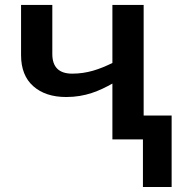

<svg xmlns="http://www.w3.org/2000/svg" viewBox="-20 -562 726 774"><path d="M433.1 -542V-308.1C380.9 -282.7 332 -265.1 271 -265.1C217.8 -265.1 190.9 -291.5 190.9 -344.2V-542H64.9V-339.8C64.9 -285.2 81.5 -243.2 114.3 -214.4C147 -185.5 190.9 -170.9 247.1 -170.9C324.7 -170.9 380.9 -195.8 433.1 -225.1V0H556.2V191.9H671.9V-96.2H559.1V-542Z"/></svg>

Font: Noto Reveo Sans
Style: Regular
Weight: 600
Designer: Monotype Design Team
Foundry: Monotype Imaging Inc.
Version: Version 2.007